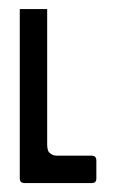

<svg xmlns="http://www.w3.org/2000/svg" viewBox="-20 -411 261 431"><path d="M186.5 0Q195.3 0 196.3 -8.8Q196.3 -23.4 196.3 -50.8Q196.3 -60.5 187.5 -61.5Q161.1 -61.5 108.4 -61.5Q105.5 -61.5 100.6 -62.5Q94.7 -64.5 89.8 -69.3Q85.9 -75.2 85.9 -86.9Q85.9 -188.5 85.9 -390.6Q70.3 -390.6 24.4 -390.6Q24.4 -295.9 24.4 -9.8Q24.4 -1 34.2 0Q85 0 186.5 0Z"/></svg>

Font: Lega 2020-21MOD
Style: Regular
Weight: 400
Designer: SIL Open Font License
Foundry: SIL Open Font License
Version: Version 1.00;July 1, 2020;FontCreator 13.0.0.2670 32-bit